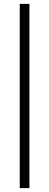

<svg xmlns="http://www.w3.org/2000/svg" viewBox="-20 -745 254 992"><path d="M82 227V-725H132V227Z"/></svg>

Font: TitilliumText
Style: Light
Weight: 300
Designer: Accademia di Belle Arti di Urbino and others
Foundry: Accademia di Belle Arti di Urbino and others.
Version: Version 60.001